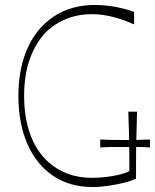

<svg xmlns="http://www.w3.org/2000/svg" viewBox="-20 -736 625 772"><path d="M352 16Q260 16 193 -29.5Q126 -75 90 -157.5Q54 -240 54 -350Q54 -463 92 -545Q130 -627 199 -671.5Q268 -716 361 -716Q386 -716 413 -713Q440 -710 467.5 -703.5Q495 -697 519 -688V-638Q474 -658 432 -668.5Q390 -679 349 -679Q293 -679 245.5 -659.5Q198 -640 163 -605Q123 -563 100 -499Q77 -435 77 -350Q77 -264 101.5 -196Q126 -128 175 -84Q208 -54 252 -37.5Q296 -21 351 -21Q378 -21 407.5 -24.5Q437 -28 462.5 -34.5Q488 -41 500 -48Q500 -86 500 -109.5Q500 -133 499.5 -154.5Q499 -176 498.5 -206Q498 -236 496 -287H531Q530 -236 529 -205Q528 -174 527.5 -150.5Q527 -127 527 -97.5Q527 -68 527 -18Q510 -9 480 -1.5Q450 6 416 11Q382 16 352 16ZM383 -143V-175Q408 -174 432.5 -173.5Q457 -173 482 -173Q508 -173 533 -173.5Q558 -174 583 -175V-143Q558 -145 533 -145Q508 -145 482 -145Q457 -145 432.5 -145Q408 -145 383 -143Z"/></svg>

Font: Ojuju ExtraLight
Style: Regular
Weight: 200
Designer: Chisaokwu Joboson, Mirko Velimirovic
Foundry: Udi Foundry
Version: Version 1.000